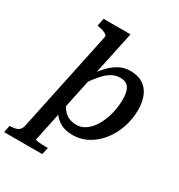

<svg xmlns="http://www.w3.org/2000/svg" viewBox="-299 -904 1185 1274"><g transform="rotate(30 293.5 -267.5)"><path d="M314 -58Q348 -58 377 -76Q406 -94 428.5 -124.5Q451 -155 466.5 -193.5Q482 -232 490 -274Q498 -316 498 -355Q498 -394 490 -420.5Q482 -447 463.5 -461Q445 -475 412 -475Q376 -475 345 -456.5Q314 -438 282.5 -401.5Q251 -365 214 -310L197 -340Q234 -403 272 -449.5Q310 -496 353.5 -522Q397 -548 448 -548Q506 -548 544 -524Q582 -500 601.5 -455Q621 -410 621 -349Q621 -297 608 -245Q595 -193 569.5 -147Q544 -101 507.5 -65Q471 -29 425 -8Q379 13 324 13Q271 13 233 -8Q195 -29 171 -65.5Q147 -102 134 -147L175 -182Q185 -144 203 -116Q221 -88 248.5 -73Q276 -58 314 -58ZM216 223H-76L-65 169H-62Q-28 169 -5.5 158.5Q17 148 24 116L187 -656Q190 -667 181.5 -674Q173 -681 157 -687Q141 -693 118 -697L108 -699L120 -758H326L132 159Q131 162 138 163.5Q145 165 156.5 166.5Q168 168 181 168.5Q194 169 205 169H228Z"/></g></svg>

Font: Roboto Serif Medium
Style: Italic
Weight: 500
Italic angle: -10°
Designer: Greg Gazdowicz
Foundry: Commercial Type
Version: Version 1.008